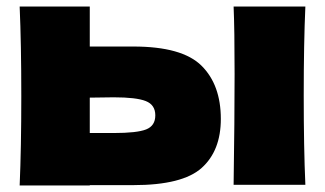

<svg xmlns="http://www.w3.org/2000/svg" viewBox="-20 -566 992 586"><path d="M387 -424Q536 -424 595 -365.5Q654 -307 654 -203Q654 -106 595.5 -53.5Q537 -1 387 -1H254V0H40Q45 -114 45 -273Q45 -432 40 -546H254V-424ZM907 -274Q907 -115 912 -2H693Q696 -203 696 -340Q696 -477 693 -546H912Q907 -434 907 -274ZM327 -160Q398 -160 426 -171Q454 -182 454 -214Q454 -246 425 -257.5Q396 -269 327 -269L254 -268V-160Z"/></svg>

Font: Mantou Sans
Style: Regular
Weight: 400
Designer: Mant0u / artakana
Foundry: Mant0u / artakana
Version: Version 1.001;October 22, 2023;FontCreator 14.0.0.2901 64-bi